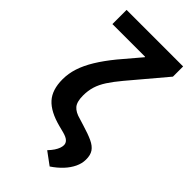

<svg xmlns="http://www.w3.org/2000/svg" viewBox="-273 -784 1047 1047"><g transform="rotate(45 250.0 -261.0)"><path d="M343.8 189.5 271.5 136.2Q288.1 118.7 297.9 103.8Q307.6 88.9 312.3 75.9Q316.9 63 316.9 52.2Q316.9 36.1 304.4 24.7Q292 13.2 261.7 5.4L225.6 -3.9Q137.2 -26.9 97.2 -71.3Q57.1 -115.7 57.1 -196.3Q57.1 -241.2 71.5 -285.4Q85.9 -329.6 115.2 -377.7Q144.5 -425.8 189.5 -481L289.6 -599.1L288.6 -601.6H36.6V-710.9H472.7V-632.3L296.9 -423.8Q261.7 -381.8 240 -348.1Q218.3 -314.5 208.5 -282.5Q198.7 -250.5 198.7 -212.9Q198.7 -164.6 217.3 -142.8Q235.8 -121.1 277.3 -110.4L315.4 -98.6Q366.2 -83.5 397.7 -68.8Q429.2 -54.2 443.6 -33Q458 -11.7 457.5 23.4Q457.5 52.2 443.6 81.8Q429.7 111.3 404.3 138.7Q378.9 166 343.8 189.5Z"/></g></svg>

Font: Roboto Slab LO
Style: Bold
Weight: 700
Designer: Google
Version: Version 2.000